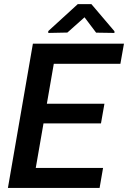

<svg xmlns="http://www.w3.org/2000/svg" viewBox="-20 -926 631 946"><path d="M430.2 -905.8 543.9 -772V-763.7L453.6 -765.1L396.5 -840.8L312 -765.6L217.8 -763.7V-772.9L363.3 -905.8ZM19 0 142.1 -710.9H590.8L573.2 -611.8H245.1L210.9 -415H494.6L477.5 -317.9H194.3L156.2 -98.6H487.8L470.7 0Z"/></svg>

Font: Mardoto Medium
Style: Italic
Weight: 500
Italic angle: -12°
Designer: Christian Robertson, Vahan Hovhannisyan
Foundry: Google
Version: Version 1.000